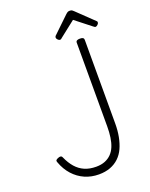

<svg xmlns="http://www.w3.org/2000/svg" viewBox="-239 -1485 1266 1623"><g transform="rotate(-20 394.5 -673.5)"><path d="M360 19Q292 19 234 -6.5Q176 -32 132 -80.5Q88 -129 63 -198Q57 -213 64 -219.5Q71 -226 82 -230Q95 -236 105.5 -234.5Q116 -233 121 -220Q146 -164 179 -126.5Q212 -89 256.5 -69.5Q301 -50 360 -50Q405 -50 439 -63.5Q473 -77 497 -101.5Q521 -126 535.5 -161Q550 -196 556.5 -241Q563 -286 563 -338V-1092Q563 -1104 572 -1109.5Q581 -1115 599 -1115Q617 -1115 626 -1109.5Q635 -1104 635 -1092V-339Q635 -275 624.5 -220.5Q614 -166 594 -122Q574 -78 541 -46.5Q508 -15 463 2Q418 19 360 19ZM438 -1163Q430 -1163 420 -1173Q410 -1183 410 -1192Q410 -1195 410.5 -1198.5Q411 -1202 415 -1207L564 -1350Q571 -1356 578 -1361Q585 -1366 599 -1366Q613 -1366 620 -1361Q627 -1356 633 -1350L783 -1206Q788 -1202 788.5 -1198.5Q789 -1195 789 -1192Q789 -1183 778.5 -1173Q768 -1163 759 -1163Q754 -1163 750 -1166Q746 -1169 739 -1174L599 -1284L459 -1174Q454 -1169 449.5 -1166Q445 -1163 438 -1163Z"/></g></svg>

Font: Playwrite FR Moderne Light
Style: Regular
Weight: 300
Version: Version 1.002